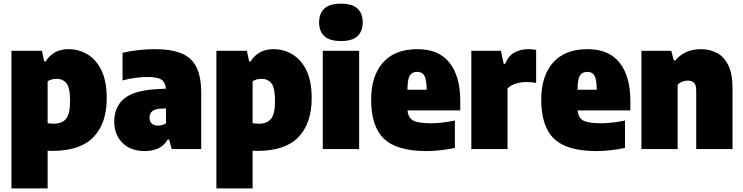

<svg xmlns="http://www.w3.org/2000/svg" viewBox="-20 -834 4158 1074"><path d="M44 220V-550H214.5L227 -490.5H235.5Q254.5 -522 286.5 -540.5Q318.5 -559 364 -559Q420 -559 468.8 -530.2Q517.5 -501.5 547.2 -441Q577 -380.5 577 -285Q577 -144 502.8 -67Q428.5 10 274 10Q266.5 10 259.8 9.8Q253 9.5 246.5 9V220ZM281.5 -142Q326.5 -142 349.2 -169Q372 -196 372 -268.5Q372 -343.5 351.8 -368.2Q331.5 -393 297.5 -393Q267.5 -393 246.5 -379.5V-145Q254.5 -144 264.2 -143Q274 -142 281.5 -142Z M790.5 11Q711 11 665 -34.8Q619 -80.5 619 -154Q619 -235 673.2 -281.2Q727.5 -327.5 852 -335L908 -338Q905 -373.5 882.8 -388.5Q860.5 -403.5 805 -403.5Q774 -403.5 736.8 -398.5Q699.5 -393.5 665.5 -384V-538.5Q706.5 -548.5 754.5 -553.8Q802.5 -559 844.5 -559Q936.5 -559 994 -535.8Q1051.5 -512.5 1078.5 -459Q1105.5 -405.5 1105.5 -314V0H940.5L926 -53.5H917.5Q897.5 -18 864.2 -3.5Q831 11 790.5 11ZM816.5 -175Q816.5 -154 829 -142.8Q841.5 -131.5 863 -131.5Q873.5 -131.5 885.5 -134.2Q897.5 -137 908.5 -144V-227.5L875.5 -226Q816.5 -222.5 816.5 -175Z M1190.5 220V-550H1361L1373.5 -490.5H1382Q1401 -522 1433 -540.5Q1465 -559 1510.5 -559Q1566.5 -559 1615.2 -530.2Q1664 -501.5 1693.8 -441Q1723.5 -380.5 1723.5 -285Q1723.5 -144 1649.2 -67Q1575 10 1420.5 10Q1413 10 1406.2 9.8Q1399.5 9.5 1393 9V220ZM1428 -142Q1473 -142 1495.8 -169Q1518.5 -196 1518.5 -268.5Q1518.5 -343.5 1498.2 -368.2Q1478 -393 1444 -393Q1414 -393 1393 -379.5V-145Q1401 -144 1410.8 -143Q1420.5 -142 1428 -142Z M1785.5 0V-550H1989V0ZM1887 -604.5Q1823.5 -604.5 1794.2 -632Q1765 -659.5 1765 -709Q1765 -758.5 1794.2 -786Q1823.5 -813.5 1887 -813.5Q1950.5 -813.5 1979.8 -786Q2009 -758.5 2009 -709Q2009 -659.5 1979.8 -632Q1950.5 -604.5 1887 -604.5Z M2364 11Q2200.5 11 2128.2 -57.5Q2056 -126 2056 -277Q2056 -409 2122.2 -484Q2188.5 -559 2315.5 -559Q2434.5 -559 2494.5 -483Q2554.5 -407 2554.5 -270.5V-216.5H2259.5Q2263.5 -175.5 2290.8 -160Q2318 -144.5 2392 -144.5Q2423.5 -144.5 2457.5 -148.8Q2491.5 -153 2524.5 -160V-6.5Q2441 11 2364 11ZM2313.5 -432Q2285.5 -432 2272.5 -411.5Q2259.5 -391 2259 -332H2366.5Q2366 -391 2353.5 -411.5Q2341 -432 2313.5 -432Z M2616.5 0V-550H2782L2797.5 -477H2806Q2824 -522 2857.8 -540.5Q2891.5 -559 2935.5 -559Q2947 -559 2958.5 -557.8Q2970 -556.5 2979 -555V-370Q2965.5 -373 2950.2 -374Q2935 -375 2922.5 -375Q2891 -375 2862.5 -365.2Q2834 -355.5 2819 -339V0Z M3315.5 11Q3152 11 3079.8 -57.5Q3007.5 -126 3007.5 -277Q3007.5 -409 3073.8 -484Q3140 -559 3267 -559Q3386 -559 3446 -483Q3506 -407 3506 -270.5V-216.5H3211Q3215 -175.5 3242.2 -160Q3269.5 -144.5 3343.5 -144.5Q3375 -144.5 3409 -148.8Q3443 -153 3476 -160V-6.5Q3392.5 11 3315.5 11ZM3265 -432Q3237 -432 3224 -411.5Q3211 -391 3210.5 -332H3318Q3317.5 -391 3305 -411.5Q3292.5 -432 3265 -432Z M3568 0V-550H3735L3749 -496H3757.5Q3810.5 -559 3900.5 -559Q3951 -559 3991 -537.5Q4031 -516 4054.2 -468.2Q4077.5 -420.5 4077.5 -341.5V0H3874.5V-327Q3874.5 -359.5 3862 -371.2Q3849.5 -383 3828.5 -383Q3792.5 -383 3770.5 -360V0Z"/></svg>

Font: Encode Sans SmCnd Black
Style: Regular
Weight: 900
Width: 4
Designer: Multiple Designers
Foundry: Impallari Type
Version: Version 3.002; ttfautohint (v1.8.3) -l 8 -r 50 -G 200 -x 14 